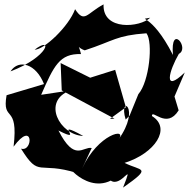

<svg xmlns="http://www.w3.org/2000/svg" viewBox="-20 -780 864 877"><path d="M555 -290 506 -461 392 -425 257 -492 262 -367 503 -238 482 -237ZM777 -339 824 -449C722 -351 753 -458 797 -534C848 -560 757 -675 770 -529C668 -729 605 -685 666 -699C621 -655 448 -637 453 -760C376 -719 366 -672 323 -738C294 -659 181 -552 138 -553C224 -619 203 -520 28 -454C66 -512 145 -488 181 -396L10 -345C-12 -217 66 -311 42 -110C134 -235 132 -84 76 -101C161 36 152 -46 334 11C241 -81 359 108 486 45C536 79 595 -58 542 77C678 -19 626 3 549 -36C687 -79 765 -194 674 -250C673 -285 741 -187 796 -276ZM399 -104C359 -112 321 -38 247 -184C375 -118 212 -241 360 -159C253 -163 169 -318 301 -367L168 -347C226 -479 252 -536 350 -533C326 -629 309 -570 367 -550C502 -594 510 -618 649 -628C680 -587 662 -407 612 -350L572 -252L554 -234C519 -350 629 -292 520 -141C567 -201 427 -169 355 -10Z"/></svg>

Font: Asimov Silicon
Style: Regular
Weight: 400
Designer: Google
Version: Version 2.000980; 2014